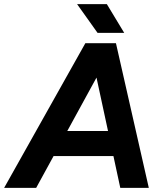

<svg xmlns="http://www.w3.org/2000/svg" viewBox="-54 -909 791 929"><path d="M-34 0 359 -700H504L121 0ZM528 0 377 -700H507L666 0ZM123 -154 143 -275H582L562 -154ZM418 -750 319 -889H463L547 -750Z"/></svg>

Font: Figtree Light
Style: Bold Italic
Weight: 700
Italic angle: -9.5°
Version: Version 2.000